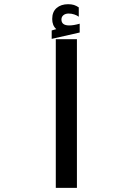

<svg xmlns="http://www.w3.org/2000/svg" viewBox="-20 -916 640 936"><path d="M355 -725V0H252V-725ZM232 -767.5 254.5 -774Q234.5 -791.5 234.5 -823.5Q234.5 -858.5 256 -877Q277.5 -895.5 312 -895.5Q328.5 -895.5 340.5 -891.8Q352.5 -888 364 -880V-834.5Q355.5 -841 342.2 -845.5Q329 -850 314.5 -850Q299 -850 289.2 -842Q279.5 -834 279.5 -821Q279.5 -792 317.5 -792Q339 -792 368.5 -800.5V-757.5L232 -726.5Z"/></svg>

Font: JuliaMono SemiBold
Style: Italic
Weight: 600
Italic angle: -9°
Monospace: yes
Designer: cormullion
Foundry: corm
Version: Version 0.056; ttfautohint (v1.8.4)